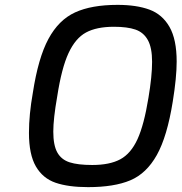

<svg xmlns="http://www.w3.org/2000/svg" viewBox="-20 -763 746 789"><path d="M99 -217Q99 -292 115 -382Q137 -525 179 -603Q221 -681 288.5 -712Q356 -743 463 -743Q541 -743 594 -723.5Q647 -704 676.5 -652.5Q706 -601 706 -510Q706 -445 690 -346Q667 -202 624.5 -126Q582 -50 515.5 -22Q449 6 342 6Q261 6 208.5 -12Q156 -30 127.5 -79Q99 -128 99 -217ZM590 -361Q605 -450 605 -509Q605 -567 587.5 -598.5Q570 -630 536.5 -641.5Q503 -653 448 -653Q377 -653 333.5 -629.5Q290 -606 261.5 -544.5Q233 -483 215 -366Q199 -275 199 -222Q199 -166 215.5 -136.5Q232 -107 266 -96Q300 -85 359 -85Q431 -85 474.5 -108.5Q518 -132 545 -191Q572 -250 590 -361Z"/></svg>

Font: Exo Medium
Style: Italic
Weight: 500
Italic angle: -9°
Designer: Natanael Gama
Foundry: Natanael Gama
Version: Version 1.500; ttfautohint (v1.6)